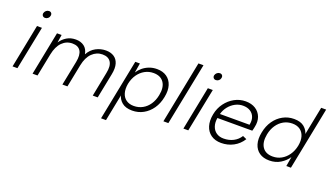

<svg xmlns="http://www.w3.org/2000/svg" viewBox="-81 -1297 3549 2074"><g transform="rotate(20 1693.5 -260.0)"><path d="M143 -500H200L100 0H44ZM194 -612Q176 -612 166 -624Q156 -636 159 -654Q164 -673 178.5 -685Q193 -697 211 -697Q229 -697 238.5 -685Q248 -673 244 -654Q241 -636 226.5 -624Q212 -612 194 -612Z M373 -500H426L412 -409Q441 -453 485.5 -480Q530 -507 589 -507Q646 -507 685 -478Q724 -449 734 -390Q767 -450 821 -478.5Q875 -507 935 -507Q990 -507 1028 -482.5Q1066 -458 1080.5 -409Q1095 -360 1080 -286L1023 0H966L1021 -280Q1039 -365 1010.5 -409.5Q982 -454 915 -454Q847 -454 796.5 -405Q746 -356 727 -261L675 0H617L673 -280Q690 -365 663 -409.5Q636 -454 569 -454Q500 -454 451 -405Q402 -356 383 -261L331 0H274Z M1249 -116 1254 -118 1191 200H1134L1273 -500H1326L1308 -390Q1329 -423 1360 -449Q1391 -475 1432 -491Q1473 -507 1522 -507Q1589 -507 1634.5 -475.5Q1680 -444 1698 -386.5Q1716 -329 1700 -250Q1685 -172 1645 -114.5Q1605 -57 1547 -25Q1489 7 1419 7Q1344 7 1301.5 -28.5Q1259 -64 1249 -116ZM1639 -250Q1658 -344 1620.5 -399Q1583 -454 1501 -454Q1448 -454 1402.5 -429Q1357 -404 1325 -358.5Q1293 -313 1280 -250Q1269 -188 1282.5 -142Q1296 -96 1331.5 -71Q1367 -46 1419 -46Q1474 -46 1519.5 -71Q1565 -96 1596 -142Q1627 -188 1639 -250Z M1920 -717H1978L1835 0H1778Z M2107 -500H2164L2064 0H2008ZM2158 -612Q2140 -612 2130 -624Q2120 -636 2123 -654Q2128 -673 2142.5 -685Q2157 -697 2175 -697Q2193 -697 2202.5 -685Q2212 -673 2208 -654Q2205 -636 2190.5 -624Q2176 -612 2158 -612Z M2442 7Q2372 7 2325 -26.5Q2278 -60 2260 -119Q2242 -178 2257 -255Q2271 -328 2313 -385Q2355 -442 2414.5 -474.5Q2474 -507 2542 -507Q2609 -507 2655.5 -477.5Q2702 -448 2721.5 -396.5Q2741 -345 2726 -279Q2724 -269 2721.5 -257.5Q2719 -246 2715 -233H2314Q2305 -178 2319.5 -136Q2334 -94 2368 -70.5Q2402 -47 2451 -47Q2513 -47 2562.5 -72.5Q2612 -98 2641 -145L2686 -125Q2646 -61 2582 -27Q2518 7 2442 7ZM2665 -283Q2676 -333 2662.5 -371Q2649 -409 2615 -431Q2581 -453 2530 -453Q2484 -453 2442 -431Q2400 -409 2369 -370.5Q2338 -332 2325 -283Z M3269 -384 3263 -382 3330 -720H3387L3244 0H3191L3210 -110Q3178 -61 3123 -27Q3068 7 2996 7Q2927 7 2881.5 -24.5Q2836 -56 2818.5 -114Q2801 -172 2817 -250Q2832 -328 2872 -385.5Q2912 -443 2970.5 -475Q3029 -507 3098 -507Q3174 -507 3216 -471.5Q3258 -436 3269 -384ZM2878 -250Q2860 -156 2897 -101Q2934 -46 3017 -46Q3070 -46 3115 -71Q3160 -96 3192 -141.5Q3224 -187 3237 -250Q3249 -313 3235 -358.5Q3221 -404 3186 -429Q3151 -454 3098 -454Q3043 -454 2998 -429Q2953 -404 2921.5 -358Q2890 -312 2878 -250Z"/></g></svg>

Font: Albert Sans Light
Style: Italic
Weight: 300
Italic angle: -11.25°
Designer: Andreas Rasmussen
Foundry: a.Foundry
Version: Version 1.025